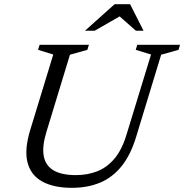

<svg xmlns="http://www.w3.org/2000/svg" viewBox="-20 -891 884 921"><path d="M202.5 -257.5Q181.5 -189 189.8 -143Q198 -97 236.5 -74Q275 -51 344.5 -51Q399.5 -51 446.2 -69.2Q493 -87.5 529 -130Q565 -172.5 587 -245.5L704.5 -629.5L631 -652L638.5 -676H843.5L836.5 -652L753 -628.5L633.5 -236Q607 -148 563.2 -93.8Q519.5 -39.5 459.8 -14.8Q400 10 325 10Q238.5 10 183.5 -19.8Q128.5 -49.5 112.2 -111Q96 -172.5 125 -267.5L235.5 -629.5L162.5 -652L170 -676H406.5L399 -652L315.5 -628.5ZM387.5 -743.5 530 -871H604L668.5 -743.5H632L548.5 -817H562L434 -743.5Z"/></svg>

Font: Newsreader 16pt 16pt
Style: Italic
Weight: 400
Italic angle: -17°
Version: Version 1.003